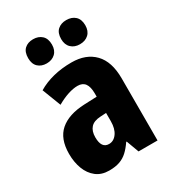

<svg xmlns="http://www.w3.org/2000/svg" viewBox="-186 -861 875 972"><g transform="rotate(-30 251.5 -374.5)"><path d="M271 -560Q355 -560 403 -510.5Q451 -461 451 -363V0H340L313 -73H310Q291 -45 271 -26.5Q251 -8 225.5 1Q200 10 164 10Q119 10 89 -13.5Q59 -37 44 -76.5Q29 -116 29 -165Q29 -253 78.5 -296Q128 -339 221 -343L295 -346V-364Q295 -404 281 -423Q267 -442 238 -442Q213 -442 182 -432Q151 -422 116 -402L74 -511Q114 -535 163.5 -547.5Q213 -560 271 -560ZM261 -249Q222 -247 204 -227Q186 -207 186 -171Q186 -139 197 -123Q208 -107 230 -107Q258 -107 276.5 -133Q295 -159 295 -203V-251ZM92 -688Q92 -724 111 -741.5Q130 -759 161 -759Q192 -759 211.5 -741Q231 -723 231 -688Q231 -655 211.5 -636.5Q192 -618 161 -618Q130 -618 111 -636Q92 -654 92 -688ZM285 -688Q285 -724 304.5 -741.5Q324 -759 355 -759Q387 -759 406.5 -741Q426 -723 426 -688Q426 -655 406.5 -636.5Q387 -618 355 -618Q324 -618 304.5 -636.5Q285 -655 285 -688Z"/></g></svg>

Font: Noto Sans Display Condensed ExtraBold
Style: Regular
Weight: 800
Width: 3
Designer: Monotype Design Team
Foundry: Monotype Imaging Inc.
Version: Version 2.003